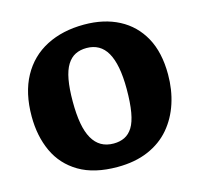

<svg xmlns="http://www.w3.org/2000/svg" viewBox="-105 -829 998 957"><g transform="rotate(-15 393.5 -350.5)"><path d="M387 14Q267 14 189.5 -32Q112 -78 75 -158Q38 -238 38 -340Q38 -461 84 -545Q130 -629 213.5 -672Q297 -715 408 -715Q511 -715 587.5 -675Q664 -635 706.5 -558Q749 -481 749 -367Q749 -288 726.5 -219Q704 -150 659.5 -97.5Q615 -45 546.5 -15.5Q478 14 387 14ZM399 -104Q431 -104 455.5 -116Q480 -128 497 -155Q514 -182 522.5 -230.5Q531 -279 531 -350Q531 -414 522 -461Q513 -508 495.5 -538.5Q478 -569 451.5 -584Q425 -599 390 -599Q357 -599 332 -586.5Q307 -574 289.5 -546Q272 -518 263.5 -471.5Q255 -425 255 -358Q255 -293 263.5 -245.5Q272 -198 290 -166.5Q308 -135 335 -119.5Q362 -104 399 -104Z"/></g></svg>

Font: Literata ExtraBold
Style: Regular
Weight: 800
Designer: Latin by Veronika Burian and Jose Scaglione. Greek by Irene Vlachou. Cyrillic by Vera Evstafieva.
Foundry: TypeTogether
Version: Version 3.103;gftools[0.9.29]